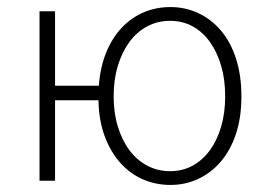

<svg xmlns="http://www.w3.org/2000/svg" viewBox="-20 -512 756 544"><path d="M463 12Q421 12 384.5 -4Q348 -20 320.5 -51Q293 -82 276.5 -126.5Q260 -171 259 -228H136V0H92V-480H136V-269H260Q264 -322 281 -363.5Q298 -405 325 -433.5Q352 -462 387 -477Q422 -492 463 -492Q505 -492 541.5 -475Q578 -458 605.5 -426Q633 -394 648.5 -346.5Q664 -299 664 -239Q664 -179 648.5 -132.5Q633 -86 605.5 -54Q578 -22 541.5 -5Q505 12 463 12ZM462 -27Q497 -27 525.5 -42.5Q554 -58 574.5 -86Q595 -114 606.5 -153Q618 -192 618 -239Q618 -287 606.5 -326Q595 -365 574.5 -393.5Q554 -422 525.5 -437.5Q497 -453 462 -453Q427 -453 397.5 -437.5Q368 -422 347 -393.5Q326 -365 314 -326Q302 -287 302 -239Q302 -192 314 -153Q326 -114 347 -86Q368 -58 397.5 -42.5Q427 -27 462 -27Z"/></svg>

Font: CV Source Sans Light
Style: Regular
Weight: 300
Designer: Paul D. Hunt
Foundry: Adobe Systems Incorporated
Version: Version 3.001